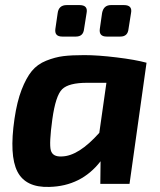

<svg xmlns="http://www.w3.org/2000/svg" viewBox="-20 -724 630 756"><path d="M279 -580H225Q194 -580 198 -610L207 -672Q211 -704 243 -704H293Q327 -704 321 -673L311 -610Q308 -580 279 -580ZM454 -580H400Q369 -580 373 -610L382 -673Q388 -704 417 -704H468Q502 -704 496 -673L486 -610Q483 -580 454 -580ZM490 0H375L376 -89Q300 9 174 12Q81 15 48.5 -48.5Q16 -112 37 -256Q47 -324 65 -370.5Q83 -417 105 -444Q127 -471 162 -485Q197 -499 229.5 -503Q262 -507 312 -507Q365 -507 439 -498Q513 -489 557 -477ZM399 -398H323Q251 -398 225 -373Q199 -348 186 -254Q173 -159 180 -132.5Q187 -106 223 -108Q289 -109 371 -201Z"/></svg>

Font: Ezarion
Style: Bold Italic
Weight: 700
Italic angle: -8°
Designer: Natanael Gama
Version: Version 1.001;PS 001.001;hotconv 1.0.70;makeotf.lib2.5.58329